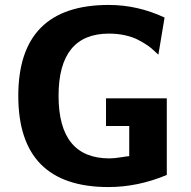

<svg xmlns="http://www.w3.org/2000/svg" viewBox="-20 -736 773 777"><path d="M54 -348Q54 -716 420 -716Q537 -716 646 -665L621 -515Q619 -516 605.5 -529Q592 -542 577.5 -552Q563 -562 540.5 -574Q518 -586 487 -593Q456 -600 421 -600Q217 -600 217 -348Q217 -95 423 -95Q442 -95 469.5 -99.5Q497 -104 503 -104V-226H409V-338H655V-28Q538 21 419 21Q54 21 54 -348Z"/></svg>

Font: Coval
Style: Black
Weight: 1000
Foundry: Context Ltd
Version: Version 001.000